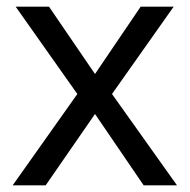

<svg xmlns="http://www.w3.org/2000/svg" viewBox="-20 -556 569 576"><path d="M212 -274 27 -536H127L265 -334L402 -536H501L316 -274L511 0H411L265 -214L117 0H18Z"/></svg>

Font: kannada15
Style: Book
Weight: 400
Designer: Jelle Bosma - Monotype Design Team
Foundry: Monotype Imaging Inc.
Version: Version 2.003